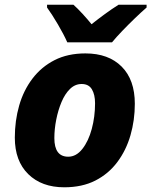

<svg xmlns="http://www.w3.org/2000/svg" viewBox="-20 -786 643 816"><path d="M253 10Q157 10 100 -46Q43 -102 43 -201Q43 -273 61.5 -337.5Q80 -402 118 -452Q156 -502 212 -530.5Q268 -559 343 -559Q441 -559 497 -503Q553 -447 553 -345Q553 -275 534.5 -211Q516 -147 478.5 -97Q441 -47 385 -18.5Q329 10 253 10ZM270 -120Q304 -120 330 -153Q356 -186 370 -238Q384 -290 384 -347Q384 -384 370.5 -406.5Q357 -429 327 -429Q299 -429 277.5 -408Q256 -387 241.5 -352.5Q227 -318 219 -277.5Q211 -237 211 -199Q211 -120 270 -120ZM266 -606Q251 -640 226 -682.5Q201 -725 180 -754V-766H292Q309 -751 331.5 -726.5Q354 -702 369 -683Q398 -706 426 -726.5Q454 -747 484 -766H603V-754Q581 -735 553.5 -708.5Q526 -682 500 -655Q474 -628 456 -606Z"/></svg>

Font: Noto Sans ExtraBold
Style: Italic
Weight: 800
Italic angle: -12°
Designer: Monotype Design Team
Foundry: Monotype Imaging Inc.
Version: Version 2.013; ttfautohint (v1.8.4.7-5d5b)